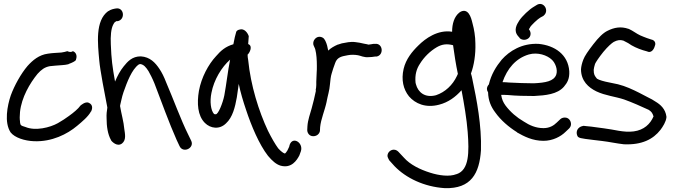

<svg xmlns="http://www.w3.org/2000/svg" viewBox="-20 -714 3500 998"><path d="M84 -83C82 -95 82 -111 84 -132C92 -208 135 -281 175 -330C195 -352 212 -365 239 -370C248 -371 262 -372 270 -373C288 -375 316 -375 335 -380H336V-381C380 -397 375 -405 375 -405C382 -423 376 -442 359 -448C350 -442 341 -443 330 -448C318 -445 315 -443 299 -441C275 -439 254 -439 229 -435C183 -429 150 -401 123 -371C89 -331 55 -270 36 -218C18 -165 1 -78 35 -26C57 2 108 18 156 20C250 24 330 -17 381 -60C406 -81 439 -108 453 -135H454C459 -146 466 -169 441 -180C423 -188 398 -165 398 -165C387 -149 362 -128 338 -111C322 -99 302 -86 281 -74C240 -51 164 -32 112 -54C89 -61 86 -62 84 -79Z M592 -604C633 -613 625 -677 583 -670C571 -668 558 -666 543 -656H542C474 -606 488 -488 496 -399C500 -351 525 -221 538 -155C535 -137 533 -119 534 -100C534 -57 540 -16 557 14L559 18C562 21 588 51 614 32C637 14 630 -17 626 -44C623 -81 611 -121 604 -163C604 -163 605 -166 605 -169L611 -195C614 -208 617 -221 622 -235C641 -289 665 -352 700 -378C703 -380 706 -381 710 -381C727 -378 738 -366 752 -344C761 -328 772 -307 783 -280C817 -191 860 -72 898 13L913 45C931 85 992 56 974 18L959 -13C920 -91 880 -202 844 -285C833 -314 821 -338 808 -357C787 -388 760 -418 712 -421H711C667 -421 643 -394 623 -369C605 -347 590 -319 578 -290C564 -368 559 -405 556 -484C554 -526 557 -565 569 -587C576 -600 577 -599 585 -604Z M1270 -485C1271 -498 1272 -514 1273 -526C1268 -542 1250 -569 1224 -560C1215 -558 1211 -554 1208 -549C1204 -536 1197 -508 1193 -484C1152 -472 1128 -451 1103 -422C1063 -379 1027 -312 1014 -242C1003 -177 1007 -113 1045 -75C1074 -46 1121 -39 1155 -73C1189 -104 1202 -157 1211 -208C1215 -232 1217 -253 1221 -278C1230 -234 1244 -187 1259 -143C1286 -61 1327 37 1373 96C1395 122 1415 140 1438 147C1495 163 1523 119 1536 94L1544 72C1559 25 1494 -12 1483 49L1474 68C1471 73 1463 85 1460 84L1459 83H1458C1454 82 1441 74 1426 57C1410 35 1392 4 1373 -34C1325 -136 1283 -270 1270 -402C1268 -413 1267 -421 1267 -430C1276 -437 1297 -475 1270 -485ZM1176 -404C1164 -344 1157 -277 1146 -218C1138 -178 1114 -118 1101 -120C1100 -120 1097 -120 1093 -121C1075 -140 1070 -188 1079 -231C1092 -300 1132 -365 1176 -404Z M1937 -420C1977 -427 1971 -491 1929 -486H1921C1913 -484 1907 -484 1895 -482C1894 -482 1891 -483 1888 -484L1872 -487C1864 -489 1856 -491 1849 -492L1828 -495C1801 -499 1777 -492 1759 -489H1758L1736 -482H1735C1717 -474 1699 -464 1686 -451C1683 -468 1679 -486 1671 -502C1668 -508 1663 -516 1656 -519C1626 -534 1599 -501 1611 -476C1614 -467 1617 -465 1619 -456C1625 -433 1627 -403 1627 -371C1627 -358 1627 -345 1626 -336V-335C1626 -318 1624 -305 1624 -289V-272C1624 -266 1624 -265 1623 -258C1620 -243 1621 -248 1622 -242C1616 -212 1608 -180 1600 -151C1592 -122 1580 -90 1578 -58L1577 -38C1577 -24 1587 -6 1608 -6C1627 -6 1640 -18 1643 -33V-34L1644 -53C1648 -95 1668 -139 1678 -186V-187C1683 -215 1693 -245 1695 -275C1697 -295 1699 -317 1704 -332L1712 -358L1722 -386C1730 -409 1745 -419 1773 -424L1788 -427C1803 -430 1823 -430 1840 -427C1854 -425 1872 -414 1898 -417C1908 -417 1917 -418 1929 -420Z M2003 119 2031 150C2090 211 2184 257 2292 264C2429 268 2472 187 2480 67C2484 -62 2458 -195 2435 -304L2432 -318C2431 -323 2429 -327 2428 -332C2444 -374 2453 -433 2451 -488C2451 -525 2444 -564 2437 -589C2433 -602 2423 -669 2381 -656C2376 -654 2372 -652 2368 -649C2341 -628 2330 -590 2330 -549C2256 -561 2191 -514 2155 -478C2122 -446 2090 -407 2078 -356C2065 -300 2076 -250 2106 -213C2138 -176 2192 -151 2263 -170C2310 -182 2348 -210 2379 -245C2392 -177 2406 -94 2411 -28C2419 78 2419 169 2354 191H2353C2316 206 2261 198 2217 184C2162 167 2111 141 2080 106L2051 75C2046 70 2038 64 2027 64C2010 64 1994 78 1994 97C1994 103 2003 119 2003 119ZM2163 -383C2184 -417 2215 -448 2251 -469C2279 -485 2304 -487 2335 -479C2341 -435 2350 -376 2360 -330L2355 -319C2333 -272 2294 -235 2246 -219C2189 -204 2153 -234 2142 -276C2141 -279 2141 -281 2140 -284C2136 -325 2145 -356 2163 -383Z M2511 -252C2511 -246 2513 -240 2517 -234C2518 -192 2532 -159 2554 -130C2583 -89 2624 -54 2667 -27V-26C2704 -5 2748 18 2805 18C2853 18 2895 -4 2920 -29L2938 -46C2944 -52 2948 -60 2948 -69C2948 -85 2937 -103 2916 -103C2907 -103 2898 -100 2892 -94L2874 -77C2858 -61 2836 -48 2805 -48C2765 -48 2732 -63 2703 -82C2665 -104 2633 -132 2608 -165C2595 -183 2589 -197 2585 -221C2595 -221 2607 -221 2621 -220C2661 -216 2710 -215 2755 -215H2756C2816 -218 2877 -224 2911 -263C2929 -284 2941 -305 2939 -344C2933 -430 2864 -478 2779 -486C2693 -490 2628 -449 2588 -404C2559 -369 2533 -327 2521 -275C2515 -269 2511 -260 2511 -252ZM2729 -431C2775 -444 2824 -427 2848 -404C2865 -389 2881 -353 2871 -325C2858 -292 2817 -284 2754 -281C2714 -281 2665 -283 2626 -285C2615 -286 2604 -287 2592 -287C2616 -357 2661 -411 2729 -431ZM2681 -517V-516C2686 -511 2695 -507 2704 -507C2720 -507 2738 -518 2738 -539C2738 -549 2733 -557 2729 -562C2730 -564 2733 -568 2735 -571V-572C2741 -583 2776 -616 2789 -623L2804 -631L2805 -632C2839 -659 2804 -712 2768 -687L2755 -679C2732 -666 2694 -630 2679 -607C2666 -587 2647 -555 2674 -525Z M3444 -108C3439 -147 3414 -170 3387 -186C3377 -193 3363 -201 3348 -208C3334 -215 3320 -223 3302 -232C3268 -249 3232 -266 3192 -276L3144 -286C3122 -290 3093 -298 3083 -305C3071 -320 3066 -326 3066 -351C3067 -359 3069 -370 3073 -382C3077 -391 3092 -414 3116 -444C3140 -473 3160 -490 3170 -496C3189 -506 3203 -508 3220 -503L3245 -490C3267 -474 3294 -462 3322 -453L3343 -447C3364 -436 3379 -456 3384 -476C3389 -486 3387 -505 3364 -509L3343 -516C3331 -521 3318 -525 3308 -530C3288 -539 3272 -553 3248 -564H3247C3207 -578 3172 -571 3138 -554C3115 -543 3091 -519 3064 -484C3037 -449 3019 -423 3012 -404C3005 -386 3001 -369 3000 -354C3000 -293 3039 -259 3080 -239C3126 -217 3179 -212 3224 -197C3266 -182 3313 -161 3352 -143C3367 -133 3371 -127 3377 -109C3360 -69 3327 -38 3274 -31C3221 -24 3172 -41 3119 -47C3090 -50 3060 -56 3031 -58L3013 -60C3011 -60 2996 -56 2991 -51C2974 -38 2975 -16 2984 -3C2989 1 2996 4 3005 5L3022 8C3049 11 3080 16 3111 19C3146 23 3186 32 3223 36H3224C3316 40 3375 10 3413 -39C3425 -55 3442 -81 3444 -104Z"/></svg>

Font: Stray Cat
Style: ExBd
Weight: 800
Version: Version 1.0